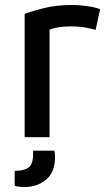

<svg xmlns="http://www.w3.org/2000/svg" viewBox="-20 -551 433 771"><path d="M79 0V-495Q110 -507 158.5 -519Q207 -531 272 -531Q300 -531 333 -526Q366 -521 382 -514L364 -431Q351 -435 325.5 -440Q300 -445 264 -445Q233 -445 210 -440.5Q187 -436 179 -432V0ZM79 200Q54 200 39 195V135Q78 135 95.5 121Q113 107 113 67V54H198Q200 61 200.5 68.5Q201 76 201 79Q201 141 165 170.5Q129 200 79 200Z"/></svg>

Font: Ubuntu Sans Medium
Style: Regular
Weight: 500
Designer: Dalton Maag Ltd
Foundry: Dalton Maag Ltd
Version: Version 1.006; ttfautohint (v1.8.4.7-5d5b)